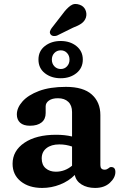

<svg xmlns="http://www.w3.org/2000/svg" viewBox="-20 -913 604 946"><path d="M42 -106Q42 -170 100.2 -209.5Q158.5 -249 256.5 -249Q299.5 -249 335 -240.5V-361Q335 -393.5 316.5 -411.2Q298 -429 265.5 -429Q237 -429 221 -417.5Q205 -406 205 -389V-356Q205 -326 184.8 -309.8Q164.5 -293.5 127.5 -293.5Q95.5 -293.5 79.2 -308.5Q63 -323.5 63 -349Q63 -382 90.8 -413.2Q118.5 -444.5 172.2 -464.8Q226 -485 305 -485Q390.5 -485 432.5 -447.2Q474.5 -409.5 474.5 -346V-99.5Q474.5 -77 495.5 -77Q502 -77 506.2 -79Q510.5 -81 514 -83.5Q517 -86 520 -88Q523 -90 527.5 -90Q548.5 -90 548.5 -65.5Q548.5 -37.5 521.2 -12.2Q494 13 448.5 13Q409.5 13 382 -4Q354.5 -21 348.5 -51Q318.5 -20.5 276 -3.8Q233.5 13 188 13Q122.5 13 82.2 -19.5Q42 -52 42 -106ZM185.5 -132.5Q185.5 -100.5 205.2 -83.8Q225 -67 255 -67Q299.5 -67 335 -96.5V-191Q320.5 -196 305 -198.8Q289.5 -201.5 272 -201.5Q232.5 -201.5 209 -183Q185.5 -164.5 185.5 -132.5ZM288 -843.5Q307.5 -870.5 327 -884.8Q346.5 -899 371.5 -890Q392.5 -883 400.8 -864.5Q409 -846 403.5 -827Q397.5 -809 382 -797.8Q366.5 -786.5 339.5 -776.5L260.5 -737.5Q251.5 -734.5 242.8 -735.8Q234 -737 229 -744Q224 -751.5 226.5 -759.2Q229 -767 234.5 -774.5ZM279 -527.5Q233 -527.5 201.2 -552.2Q169.5 -577 169.5 -619.5Q169.5 -661.5 201.2 -686.2Q233 -711 279 -711Q325.5 -711 356.8 -685.8Q388 -660.5 388 -619.5Q388 -578 356.8 -552.8Q325.5 -527.5 279 -527.5ZM279.5 -665Q260.5 -665 248 -652Q235.5 -639 235.5 -619Q235.5 -599.5 248 -586.2Q260.5 -573 279.5 -573Q298 -573 310.2 -586.2Q322.5 -599.5 322.5 -619Q322.5 -639 310.2 -652Q298 -665 279.5 -665Z"/></svg>

Font: Fraunces 9pt SuperSoft SemiBold
Style: Regular
Weight: 600
Version: Version 1.000;[0bf87f6ff]